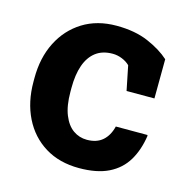

<svg xmlns="http://www.w3.org/2000/svg" viewBox="-86 -621 701 715"><g transform="rotate(15 264.0 -264.0)"><path d="M279.3 10.3Q203.1 10.3 147.7 -23.9Q92.3 -58.1 62.5 -118.4Q32.7 -178.7 32.7 -256.3V-271Q32.7 -349.1 63 -409.2Q93.3 -469.2 148.4 -503.7Q203.6 -538.1 278.3 -538.1Q349.6 -538.1 401.1 -515.9Q452.6 -493.7 484.9 -464.4L483.9 -313H376.5L357.4 -407.2Q345.7 -418.9 327.6 -426.3Q309.6 -433.6 291 -433.6Q252 -433.6 226.3 -414.1Q200.7 -394.5 188 -358.4Q175.3 -322.3 175.3 -271V-256.3Q175.3 -202.1 189.5 -167.2Q203.6 -132.3 227.3 -115.7Q251 -99.1 280.3 -99.1Q317.9 -99.1 340.6 -118.9Q363.3 -138.7 372.1 -174.8H493.7L495.1 -171.9Q486.8 -115.7 462.2 -74.7Q437.5 -33.7 392.8 -11.7Q348.1 10.3 279.3 10.3Z"/></g></svg>

Font: Robotiche
Style: Bold
Weight: 700
Designer: Google
Version: Version 2.001